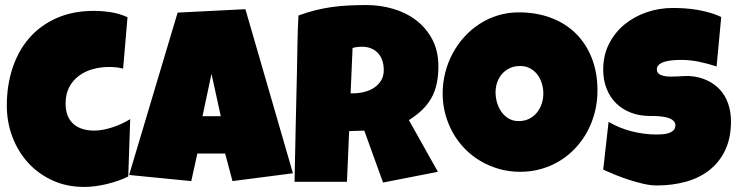

<svg xmlns="http://www.w3.org/2000/svg" viewBox="-20 -736 2954 769"><path d="M490.7 -667 473.1 -460.9Q459 -464.8 445.3 -466.3Q431.6 -467.8 417.5 -467.8Q382.8 -467.8 351.3 -459Q319.8 -450.2 295.7 -432.1Q271.5 -414.1 257.1 -386.5Q242.7 -358.9 242.7 -321.3Q242.7 -293.9 250.7 -273.7Q258.8 -253.4 273.7 -240Q288.6 -226.6 309.8 -219.7Q331.1 -212.9 356.9 -212.9Q375 -212.9 394 -216.6Q413.1 -220.2 432.1 -226.6Q451.2 -232.9 468.8 -241.2Q486.3 -249.5 501.5 -258.8L493.7 -29.3Q474.6 -19.5 452.6 -12Q430.7 -4.4 407.5 1.2Q384.3 6.8 361.1 9.8Q337.9 12.7 316.9 12.7Q247.6 12.7 190.7 -13.2Q133.8 -39.1 93 -83.7Q52.2 -128.4 29.8 -187.5Q7.3 -246.6 7.3 -313.5Q7.3 -393.6 30 -462.9Q52.7 -532.2 96.9 -583.3Q141.1 -634.3 206.3 -663.3Q271.5 -692.4 356 -692.4Q389.6 -692.4 424.3 -687Q459 -681.6 490.7 -667Z M1153.3 -42 911.1 -10.7 881.8 -121.1H770.5L746.1 -10.7L497.1 -35.2L691.4 -685.5L962.9 -699.2ZM864.3 -270.5 827.1 -440.4 791 -270.5Z M1735.8 -470.7Q1735.8 -432.6 1729.2 -401.6Q1722.7 -370.6 1708.5 -344.7Q1694.3 -318.8 1671.9 -296.9Q1649.4 -274.9 1617.7 -254.9L1733.9 -47.9L1514.2 -4.9L1439 -212.9L1378.4 -210.9L1369.6 -7.8H1159.7Q1162.1 -119.1 1164.3 -229.5Q1166.5 -339.8 1169.4 -451.2Q1170.4 -507.3 1171.4 -562.5Q1172.4 -617.7 1175.3 -673.8Q1209.5 -686.5 1242.7 -694.8Q1275.9 -703.1 1309.3 -707.8Q1342.8 -712.4 1377.2 -714.1Q1411.6 -715.8 1447.8 -715.8Q1503.4 -715.8 1555.4 -700.4Q1607.4 -685.1 1647.5 -654.3Q1687.5 -623.5 1711.7 -577.6Q1735.8 -531.7 1735.8 -470.7ZM1517.1 -455.1Q1517.1 -475.6 1511.5 -492.7Q1505.9 -509.8 1494.9 -522.2Q1483.9 -534.7 1467.5 -541.7Q1451.2 -548.8 1429.2 -548.8Q1419.4 -548.8 1410.2 -547.6Q1400.9 -546.4 1392.1 -543.9L1384.3 -362.3H1396Q1417 -362.3 1438.7 -367.7Q1460.4 -373 1477.8 -384.3Q1495.1 -395.5 1506.1 -413.1Q1517.1 -430.7 1517.1 -455.1Z M2373 -374Q2373 -329.6 2362.8 -288.3Q2352.5 -247.1 2333.3 -210.9Q2314 -174.8 2286.4 -144.8Q2258.8 -114.7 2224.4 -93.3Q2189.9 -71.8 2149.4 -59.8Q2108.9 -47.9 2063.5 -47.9Q2019.5 -47.9 1979.7 -59.1Q1939.9 -70.3 1905.3 -90.6Q1870.6 -110.8 1842.5 -139.4Q1814.5 -168 1794.7 -202.9Q1774.9 -237.8 1763.9 -277.8Q1752.9 -317.9 1752.9 -361.3Q1752.9 -403.8 1763.2 -444.6Q1773.4 -485.4 1792.7 -521.5Q1812 -557.6 1839.4 -587.9Q1866.7 -618.2 1900.6 -640.1Q1934.6 -662.1 1974.1 -674.3Q2013.7 -686.5 2057.6 -686.5Q2128.4 -686.5 2186.8 -664.6Q2245.1 -642.6 2286.4 -601.8Q2327.6 -561 2350.3 -503.2Q2373 -445.3 2373 -374ZM2156.2 -361.3Q2156.2 -382.3 2150.1 -402.1Q2144 -421.9 2132.3 -437.3Q2120.6 -452.6 2103.3 -462.2Q2085.9 -471.7 2063.5 -471.7Q2040.5 -471.7 2022.5 -463.4Q2004.4 -455.1 1991.5 -440.7Q1978.5 -426.3 1971.7 -407Q1964.8 -387.7 1964.8 -366.2Q1964.8 -345.7 1970.7 -325.2Q1976.6 -304.7 1988.3 -288.1Q2000 -271.5 2017.3 -261.2Q2034.7 -251 2057.6 -251Q2080.6 -251 2098.9 -260Q2117.2 -269 2129.9 -284.4Q2142.6 -299.8 2149.4 -319.8Q2156.2 -339.8 2156.2 -361.3Z M2907.7 -250Q2907.7 -183.1 2884.5 -134.5Q2861.3 -85.9 2821 -54.4Q2780.8 -22.9 2726.8 -8.1Q2672.9 6.8 2610.8 6.8Q2586.9 6.8 2558.3 0.5Q2529.8 -5.9 2500.5 -15.4Q2471.2 -24.9 2444.1 -35.9Q2417 -46.9 2396 -56.6L2417.5 -248Q2459 -223.1 2509.5 -210.2Q2560.1 -197.3 2608.9 -197.3Q2618.2 -197.3 2631.3 -198Q2644.5 -198.7 2656.5 -202.4Q2668.5 -206.1 2676.8 -213.4Q2685.1 -220.7 2685.1 -234.4Q2685.1 -243.7 2679.2 -250.2Q2673.3 -256.8 2664.1 -261Q2654.8 -265.1 2643.1 -267.3Q2631.3 -269.5 2620.1 -270.5Q2608.9 -271.5 2599.1 -271.5H2598.6Q2598.6 -271.5 2598.6 -271.5Q2598.6 -271.5 2598.6 -271.5Q2598.6 -271.5 2598.6 -271.5Q2598.6 -271.5 2598.6 -271.5Q2598.6 -271.5 2598.6 -271.5Q2598.6 -271.5 2598.6 -271.5H2597.2Q2597.2 -271.5 2597.2 -271.5Q2597.2 -271.5 2597.2 -271.5Q2597.2 -271.5 2597.2 -271.5Q2597.2 -271.5 2597.2 -271.5Q2597.2 -271.5 2597.2 -271.5Q2597.2 -271.5 2596.7 -271.5Q2596.7 -271.5 2596.7 -271.5Q2596.7 -271.5 2596.7 -271.5Q2596.7 -271.5 2596.7 -271.5Q2596.7 -271.5 2596.7 -271.5Q2596.7 -271.5 2596.7 -271.5Q2596.7 -271.5 2596.7 -271.5Q2596.7 -271.5 2596.7 -271.5Q2596.7 -271.5 2596.7 -271.5H2595.2Q2595.2 -271.5 2595.2 -271.5Q2595.2 -271.5 2595.2 -271.5Q2595.2 -271.5 2595.2 -271.5Q2595.2 -271.5 2595.2 -271.5Q2595.2 -271.5 2595.2 -271.5H2594.2Q2594.2 -271.5 2594.2 -271.5Q2594.2 -271.5 2594.2 -271.5Q2594.2 -271.5 2594.2 -271.5Q2594.2 -271.5 2594.2 -271.5Q2594.2 -271.5 2594.2 -271.5Q2594.2 -271.5 2594.2 -271.5H2591.8Q2591.8 -271.5 2591.8 -271.5Q2591.8 -271.5 2591.8 -271.5H2583.5Q2541.5 -271.5 2507.1 -284.7Q2472.7 -297.9 2448 -322Q2423.3 -346.2 2409.7 -380.6Q2396 -415 2396 -457Q2396 -514.6 2419.2 -560.3Q2442.4 -606 2481.2 -637.9Q2520 -669.9 2570.3 -687Q2620.6 -704.1 2674.3 -704.1Q2698.2 -704.1 2723.6 -702.4Q2749 -700.7 2774.2 -696.3Q2799.3 -691.9 2823.2 -685.1Q2847.2 -678.2 2868.7 -668L2850.1 -469.7Q2816.9 -481 2780.5 -488.5Q2744.1 -496.1 2709.5 -496.1Q2703.1 -496.1 2693.1 -495.8Q2683.1 -495.6 2672.1 -494.4Q2661.1 -493.2 2649.9 -490.7Q2638.7 -488.3 2629.9 -484.1Q2621.1 -480 2616 -473.4Q2610.8 -466.8 2610.8 -458.5Q2610.8 -458.5 2610.8 -458.5Q2610.8 -458.5 2610.8 -458.5Q2610.8 -458.5 2610.8 -458Q2610.8 -458 2610.8 -458Q2610.8 -458 2610.8 -458Q2610.8 -458 2610.8 -458Q2610.8 -458 2610.8 -458Q2610.8 -458 2610.8 -458V-457.5Q2610.8 -457.5 2610.8 -457.5Q2610.8 -457.5 2610.8 -457.5Q2610.8 -457.5 2610.8 -457.5Q2610.8 -457.5 2610.8 -457.5Q2610.8 -457.5 2610.8 -457Q2610.8 -457 2610.8 -457Q2610.8 -457 2610.8 -457Q2610.8 -457 2610.8 -457Q2611.3 -446.3 2618.9 -440.4Q2626.5 -434.6 2638.4 -431.9Q2650.4 -429.2 2664.8 -429.2Q2679.2 -429.2 2693.4 -429.9Q2707.5 -430.7 2717.3 -431.2Q2727.1 -431.6 2732.9 -431.6Q2732.9 -431.6 2732.9 -431.6Q2732.9 -431.6 2733.4 -431.6Q2733.4 -431.6 2733.4 -431.6Q2733.4 -431.6 2733.4 -431.6Q2733.4 -431.6 2733.4 -431.6H2733.9Q2733.9 -431.6 2733.9 -431.6H2734.4Q2734.4 -431.6 2734.4 -431.6Q2734.4 -431.6 2734.9 -431.6Q2734.9 -431.6 2734.9 -431.6Q2734.9 -431.6 2734.9 -431.6Q2734.9 -431.6 2734.9 -431.6H2735.4Q2735.4 -431.6 2735.4 -431.6Q2735.4 -431.6 2735.4 -431.6Q2735.4 -431.6 2735.4 -431.6Q2735.4 -431.6 2735.4 -431.6Q2735.4 -431.6 2735.4 -431.6Q2735.4 -431.6 2735.8 -431.6Q2735.8 -431.6 2735.8 -431.6Q2735.8 -431.6 2735.8 -431.6Q2735.8 -431.6 2735.8 -431.6Q2735.8 -431.6 2735.8 -431.6Q2735.8 -431.6 2735.8 -431.6Q2735.8 -431.6 2736.3 -431.6Q2736.3 -431.6 2736.3 -431.6H2739.7Q2778.8 -429.2 2810.1 -415Q2841.3 -400.9 2863 -377.4Q2884.8 -354 2896.2 -321.5Q2907.7 -289.1 2907.7 -250Z"/></svg>

Font: Luckiest Guy
Style: Regular
Weight: 400
Designer: Astigmatic (AOETI)
Foundry: Astigmatic (AOETI)
Version: Version 1.000